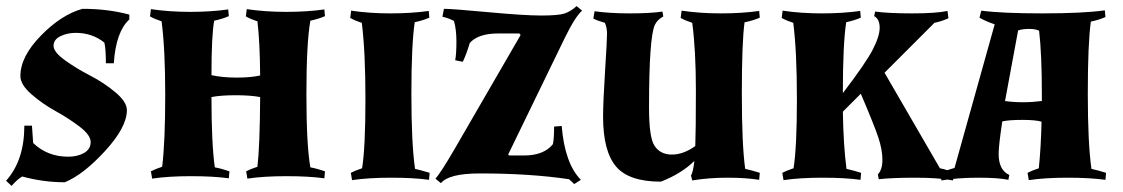

<svg xmlns="http://www.w3.org/2000/svg" viewBox="-21 -584 3692 631"><path d="M203 -69Q234 -69 255.5 -81.5Q277 -94 277 -117Q277 -140 241 -167.5Q205 -195 161.5 -219Q118 -243 82 -274.5Q46 -306 46 -334Q46 -398 113.5 -467Q181 -536 250 -555Q334 -555 404 -536V-520Q360 -480 353 -376H327Q327 -423 322 -444Q282 -476 228 -476Q200 -476 177.5 -465Q155 -454 155 -433.5Q155 -413 192.5 -386Q230 -359 275.5 -335.5Q321 -312 358.5 -280.5Q396 -249 396 -222Q396 -166 324.5 -88Q253 -10 192 15Q121 15 52 -4Q36 5 17 27L-1 10Q59 -57 59 -171H84L88 -114Q135 -69 203 -69Z M834 -265Q803 -271 753.5 -271Q704 -271 674 -265Q674 -111 685 -34Q707 -30 733 -21L731 2Q681 -5 606.5 -5Q532 -5 479 3L475 -21Q488 -28 512 -36Q522 -119 522 -271.5Q522 -424 510 -514Q488 -521 472 -530L475 -554Q535 -545 603.5 -545Q672 -545 729 -553L731 -531Q711 -522 683 -516Q674 -469 674 -337Q710 -329 757 -329Q804 -329 834 -336Q833 -448 825 -514Q803 -521 787 -530L790 -554Q850 -545 919 -545Q988 -545 1045 -553L1047 -531Q1027 -522 999 -516Q986 -443 986 -275Q986 -107 999 -34Q1021 -30 1047 -21L1045 2Q995 -5 920 -5Q845 -5 792 3L788 -21Q801 -28 825 -36Q833 -103 834 -265Z M1169 -31Q1180 -100 1180 -258Q1180 -416 1168 -509Q1146 -516 1130 -525L1133 -549Q1193 -540 1262 -540Q1331 -540 1388 -548L1390 -526Q1370 -517 1342 -511Q1331 -437 1331 -275Q1331 -113 1343 -29Q1365 -24 1391 -16L1389 7Q1339 0 1264 0Q1189 0 1136 8L1132 -16Q1145 -23 1169 -31Z M1874 -564 1892 -549Q1869 -529 1834 -457L1649 -76L1653 -73H1701Q1766 -73 1796 -110Q1800 -127 1800 -168L1825 -170Q1835 -47 1888 7L1866 21Q1861 15 1849 5Q1722 -14 1556 -14Q1454 -14 1428 18L1410 3Q1427 -15 1474 -96L1690 -469L1686 -474H1616Q1551 -474 1523 -443Q1512 -406 1500 -381L1475 -386Q1479 -407 1479 -447Q1479 -487 1471 -515Q1455 -524 1433 -529L1438 -555Q1465 -555 1583.5 -544Q1702 -533 1758 -533Q1814 -533 1834 -539.5Q1854 -546 1874 -564Z M2426 -511Q2417 -446 2417 -277.5Q2417 -109 2428 -29Q2451 -24 2476 -16L2474 7Q2430 0 2369 0Q2308 0 2254 9L2250 -7Q2257 -19 2261 -55Q2218 -13 2151 13Q2045 13 2003 -37.5Q1961 -88 1961 -200Q1961 -248 1967.5 -350.5Q1974 -453 1974 -473Q1974 -493 1967 -509Q1942 -516 1929 -523L1933 -547Q1983 -540 2049.5 -540Q2116 -540 2156 -546L2159 -530Q2139 -519 2131 -502Q2112 -460 2112 -230Q2112 -132 2130 -105Q2149 -76 2187 -76Q2225 -76 2264 -104Q2266 -154 2266 -286.5Q2266 -419 2254 -509Q2232 -516 2216 -525L2219 -549Q2279 -540 2348 -540Q2417 -540 2474 -548L2476 -526Q2456 -517 2428 -511Z M2852 -531 2855 -546Q2899 -540 2977 -540Q3055 -540 3093 -548L3096 -524Q3074 -514 3050 -509L2886 -345L3068 -31Q3094 -26 3115 -15L3111 9Q3065 0 2987.5 0Q2910 0 2867 5L2864 -11Q2879 -26 2879 -59Q2879 -92 2865.5 -132.5Q2852 -173 2808 -276L2749 -217Q2751 -103 2761 -29Q2784 -24 2809 -16L2807 7Q2757 0 2682 0Q2607 0 2554 8L2550 -16Q2563 -23 2587 -31Q2598 -100 2598 -258Q2598 -416 2586 -509Q2564 -516 2548 -525L2551 -549Q2611 -540 2680 -540Q2749 -540 2806 -548L2808 -526Q2788 -517 2760 -511Q2749 -439 2749 -278Q2824 -376 2847 -420.5Q2870 -465 2870 -493Q2870 -521 2852 -531Z M3402 -184Q3383 -190 3339 -190Q3295 -190 3273 -185Q3261 -106 3261 -78Q3261 -25 3296 -9L3293 7Q3261 0 3193.5 0Q3126 0 3073 9L3069 -15Q3087 -24 3116 -32L3248 -504Q3216 -515 3198 -526L3204 -549Q3272 -540 3405 -540Q3538 -540 3610 -550L3612 -528Q3592 -519 3564 -513Q3554 -440 3554 -276.5Q3554 -113 3566 -29Q3589 -24 3614 -16L3612 7Q3562 0 3487.5 0Q3413 0 3360 8L3356 -16Q3369 -23 3393 -31Q3400 -98 3402 -184ZM3403 -274Q3403 -406 3394 -483Q3382 -489 3361 -489Q3340 -489 3325 -484L3282 -252Q3310 -248 3340.5 -248Q3371 -248 3403 -252Z"/></svg>

Font: Almendra SC
Style: Bold
Weight: 700
Designer: Ana Sanfelippo
Foundry: Ana Sanfelippo
Version: Version 1.003